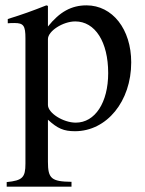

<svg xmlns="http://www.w3.org/2000/svg" viewBox="-20 -480 540 717"><path d="M159 -334C159 -364 215 -400 261 -400C335 -400 384 -324 384 -207C384 -97 335 -22 263 -22C216 -22 159 -58 159 -88ZM159 -458 153 -460C100 -439 64 -426 9 -409V-393C18 -394 25 -394 34 -394C68 -394 75 -384 75 -337V131C75 183 64 194 5 200V217H247V199C172 198 159 187 159 124V-33C195 0 218 10 260 10C379 10 470 -102 470 -247C470 -371 400 -460 303 -460C247 -460 203 -436 159 -381Z"/></svg>

Font: XITS
Style: Regular
Weight: 400
Designer: MicroPress Inc., with final additions and corrections provided by Coen Hoffman, Elsevier (retired)
Version: Version 1.302